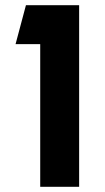

<svg xmlns="http://www.w3.org/2000/svg" viewBox="-20 -720 405 740"><path d="M135 0V-550H40L80 -700H285V0Z"/></svg>

Font: Urbanist Black
Style: Regular
Weight: 900
Designer: Corey Hu
Foundry: Corey Hu
Version: Version 1.330; ttfautohint (v1.8.4.7-5d5b)